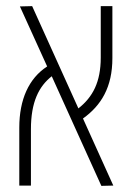

<svg xmlns="http://www.w3.org/2000/svg" viewBox="-20 -606 431 627"><path d="M43 0H81V-184C81 -273 107 -324 149 -357L311 1L350 0L251 -219C311 -262 347 -322 347 -416V-586H309V-418C309 -338 283 -289 236 -252L85 -586L45 -585L134 -389C74 -350 43 -281 43 -189Z"/></svg>

Font: Noto Sans Hebrew ExtraCondensed ExtraLight
Style: Regular
Weight: 200
Width: 2
Designer: Monotype Design Team
Foundry: Monotype Imaging Inc.
Version: Version 2.004